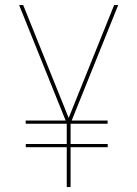

<svg xmlns="http://www.w3.org/2000/svg" viewBox="-20 -758 556 778"><path d="M84 -256.5V-269.5H416V-256.5ZM84.5 -161.5V-174.5H416.5V-161.5ZM459 -737.5 266 -258.5V0H250.5V-258.5L57.5 -737.5H74L261.5 -272H255L442.5 -737.5Z"/></svg>

Font: Epilogue Thin
Style: Regular
Weight: 250
Designer: Tyler Finck
Foundry: Etcetera Type Co
Version: Version 2.111